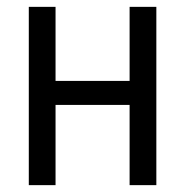

<svg xmlns="http://www.w3.org/2000/svg" viewBox="-20 -540 540 560"><path d="M64 0V-520H142V-304H358V-520H436V0H358V-234H142V0Z"/></svg>

Font: Iosevka srxl
Style: Regular
Weight: 400
Monospace: yes
Designer: Belleve Invis
Foundry: Belleve Invis
Version: Version 33.0.1; ttfautohint (v1.8.3)